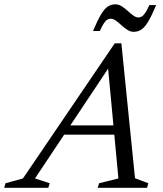

<svg xmlns="http://www.w3.org/2000/svg" viewBox="-86 -888 772 908"><path d="M185.5 -251 200.5 -295H516.5L502 -251ZM552.5 -45 615.5 -21.5 609.5 0H376L382.5 -21.5L474 -44L421.5 -603.5H452L79.5 -44L149 -21.5L142.5 0H-66L-60 -21.5L22.5 -44L456.5 -683H488ZM652.5 -864Q631 -812.5 614.5 -785.2Q598 -758 582 -747.8Q566 -737.5 546 -737.5Q531 -737.5 516.5 -746.8Q502 -756 488.5 -768.5Q475 -781 462.2 -790.2Q449.5 -799.5 437.5 -799.5Q430 -799.5 422.2 -795.5Q414.5 -791.5 406 -779Q397.5 -766.5 386 -741.5H354Q375.5 -793 392 -820.2Q408.5 -847.5 424.5 -857.5Q440.5 -867.5 460.5 -867.5Q475.5 -867.5 490 -858.2Q504.5 -849 518 -836.5Q531.5 -824 544.2 -814.8Q557 -805.5 569 -805.5Q576.5 -805.5 584.2 -809.8Q592 -814 600.8 -826.8Q609.5 -839.5 620.5 -864Z"/></svg>

Font: Newsreader 17pt
Style: Italic
Weight: 400
Italic angle: -17°
Version: Version 1.003